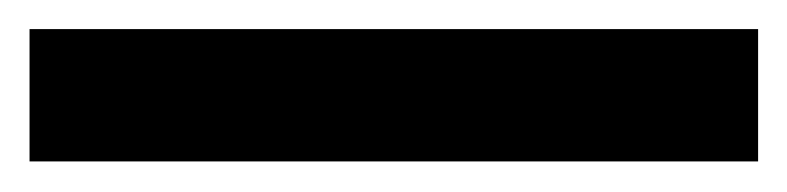

<svg xmlns="http://www.w3.org/2000/svg" viewBox="-21 41 533 130"><path d="M492.3 60.7V150.3H-1V60.7Z"/></svg>

Font: Bitter Thin
Style: Regular
Weight: 100
Designer: Sol Matas, and Bitter project Authors
Foundry: Sol Matas
Version: Version 2.002